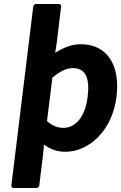

<svg xmlns="http://www.w3.org/2000/svg" viewBox="-20 -738 608 964"><path d="M196 40 201 -12C232 11 266 24 308 24C425 24 544 -80 565 -253C584 -409 520 -516 385 -516C340 -516 296 -498 257 -473L265 -524L287 -706C288 -711 284 -718 276 -718H161C156 -718 148 -714 147 -706L37 194C36 199 40 206 48 206H163C168 206 176 202 177 194ZM216 -130 243 -348C282 -381 315 -396 345 -396C409 -396 432 -348 420 -252C407 -144 354 -96 299 -96C274 -96 245 -104 216 -130Z"/></svg>

Font: Falling Sky
Style: BdObl
Weight: 700
Designer: Paul D. Hunt
Foundry: Adobe Systems Incorporated
Version: Version 1.02